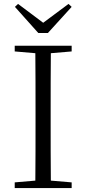

<svg xmlns="http://www.w3.org/2000/svg" viewBox="-20 -958 440 978"><path d="M72 -938 56 -923 175 -790H224L345 -923L329 -938L200 -842ZM55 -696 160 -687C161 -590 161 -490 161 -390V-335C161 -235 161 -136 160 -38L55 -29V0H345V-29L239 -38C238 -137 238 -235 238 -335V-390C238 -490 238 -590 239 -687L345 -696V-725H55Z"/></svg>

Font: Noto Serif KR Light
Style: Regular
Weight: 300
Designer: Ryoko NISHIZUKA 西塚涼子 (kana & ideographs); Frank Grießhammer (Latin, Greek & Cyrillic); Wenlong ZHANG 张文龙 (bopomofo); San
Foundry: Adobe
Version: Version 2.001;hotconv 1.1.0;makeotfexe 2.6.0